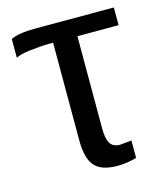

<svg xmlns="http://www.w3.org/2000/svg" viewBox="-87 -594 570 671"><g transform="rotate(-15 197.5 -259.0)"><path d="M150 -464H137Q109 -464 66 -459Q30 -455 14 -446V-514Q42 -528 104 -528H387V-464H238V-130Q238 -93 248.5 -76Q259 -59 284 -59L326 -63V0Q290 10 256 10Q199 10 174.5 -17.5Q150 -45 150 -111Z"/></g></svg>

Font: Libra Sans
Style: Regular
Weight: 400
Foundry: Context Ltd
Version: Version 1.002